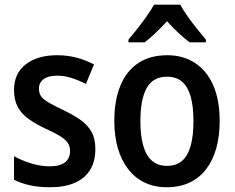

<svg xmlns="http://www.w3.org/2000/svg" viewBox="-20 -786 998 816"><path d="M385.3 -152.8Q385.3 -100.1 362.8 -63.7Q340.3 -27.3 297.4 -8.8Q254.4 9.8 192.9 9.8Q145.5 9.8 108.4 1.7Q71.3 -6.3 39.6 -22V-122.1Q70.8 -104.5 111.6 -91.8Q152.3 -79.1 190.9 -79.1Q235.4 -79.1 256.6 -96.4Q277.8 -113.8 277.8 -144.5Q277.8 -162.6 269.3 -176.8Q260.7 -190.9 238.3 -205.6Q215.8 -220.2 173.3 -239.3Q130.9 -259.3 100.8 -281Q70.8 -302.7 55.2 -332Q39.6 -361.3 39.6 -404.3Q39.6 -473.6 89.4 -512.5Q139.2 -551.3 222.7 -551.3Q265.6 -551.3 304.2 -541.3Q342.8 -531.2 379.4 -512.2L345.2 -429.2Q315.9 -444.3 285.2 -454.3Q254.4 -464.4 222.7 -464.4Q185.5 -464.4 165.5 -449.7Q145.5 -435.1 145.5 -409.2Q145.5 -390.1 154.5 -377Q163.6 -363.8 186.5 -350.3Q209.5 -336.9 250.5 -317.4Q291.5 -297.9 321.8 -276.6Q352.1 -255.4 368.7 -226.1Q385.3 -196.8 385.3 -152.8Z M913.6 -271.5Q913.6 -208 899.2 -156.2Q884.8 -104.5 856.4 -67.4Q828.1 -30.3 786.1 -10.3Q744.1 9.8 688.5 9.8Q636.2 9.8 595 -10Q553.7 -29.8 524.9 -66.9Q496.1 -104 481 -155.8Q465.8 -207.5 465.8 -271.5Q465.8 -358.9 491.5 -421.6Q517.1 -484.4 567.4 -517.8Q617.7 -551.3 690.9 -551.3Q758.3 -551.3 808.3 -518.8Q858.4 -486.3 886 -424.1Q913.6 -361.8 913.6 -271.5ZM576.7 -271Q576.7 -210 588.6 -167.5Q600.6 -125 625.7 -103Q650.9 -81.1 689.9 -81.1Q729.5 -81.1 754.2 -102.8Q778.8 -124.5 790.5 -167Q802.2 -209.5 802.2 -271.5Q802.2 -333 790.5 -375Q778.8 -417 754.2 -438.5Q729.5 -460 689.5 -460Q630.4 -460 603.5 -412.1Q576.7 -364.3 576.7 -271ZM746.1 -766.1Q758.3 -743.7 777.1 -717Q795.9 -690.4 816.7 -664.3Q837.4 -638.2 855 -617.7V-606H786.1Q763.2 -623 738.5 -646Q713.9 -668.9 689.9 -695.8Q665.5 -669.4 640.9 -645.8Q616.2 -622.1 594.7 -606H525.9V-617.7Q543.5 -638.2 564.2 -664.6Q585 -690.9 604 -717.8Q623 -744.6 634.3 -766.1Z"/></svg>

Font: Open Sans SemiCondensed SemiBold
Style: Regular
Weight: 600
Width: 4
Designer: Monotype Design Team
Foundry: Monotype Imaging Inc.
Version: Version 3.000